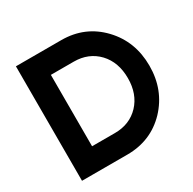

<svg xmlns="http://www.w3.org/2000/svg" viewBox="-155 -859 1022 1017"><g transform="rotate(-30 356.5 -350.0)"><path d="M342.8 -700.2Q487.3 -700.2 584 -598.6Q679.7 -498 679.7 -349.6Q679.7 -202.1 584 -100.6Q487.3 0 342.8 0Q250 0 65.4 0Q65.4 -174.8 65.4 -700.2Q134.8 -700.2 342.8 -700.2ZM342.8 -131.8Q433.6 -131.8 491.2 -192.4Q547.9 -252.9 547.9 -349.6Q547.9 -447.3 491.2 -507.8Q433.6 -568.4 342.8 -568.4Q295.9 -568.4 203.1 -568.4Q203.1 -459 203.1 -131.8Q238.3 -131.8 342.8 -131.8Z"/></g></svg>

Font: LeFont
Style: Regular
Weight: 700
Designer: Leryon MEDIA
Version: Version 1.0